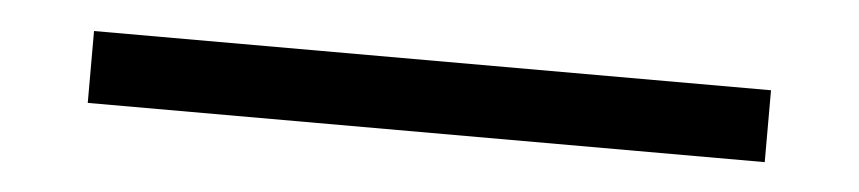

<svg xmlns="http://www.w3.org/2000/svg" viewBox="-23 30 738 165"><g transform="rotate(5 346.0 113.0)"><path d="M54 144V82H638V144Z"/></g></svg>

Font: Our Lexend Light
Style: Regular
Weight: 300
Designer: Bonnie Shaver-Troup, Thomas Jockin
Foundry: Lexend
Version: Version 1.007